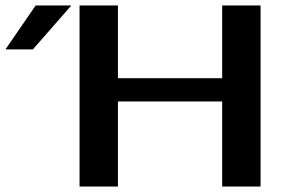

<svg xmlns="http://www.w3.org/2000/svg" viewBox="-35 -680 1045 700"><path d="M255 0V-660H395V-395H775V-660H915V0H775V-310H395V0ZM-15 -500 95 -660H225L85 -500Z"/></svg>

Font: Xolonium
Style: Regular
Weight: 400
Designer: Severin Meyer
Version: Version 4.2